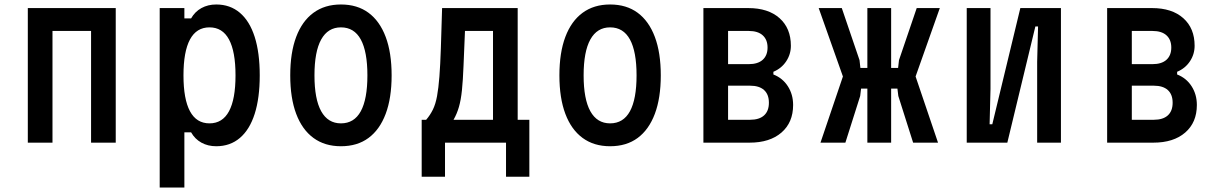

<svg xmlns="http://www.w3.org/2000/svg" viewBox="-20 -636 5440 856"><path d="M104 0V-600H496V0H386V-498H214V0Z M692 200V-600H802V-554H832Q849 -584 878 -600Q907 -616 944 -616Q1006 -616 1049.5 -579Q1093 -542 1115.5 -471.5Q1138 -401 1138 -300Q1138 -199 1115.5 -128.5Q1093 -58 1049.5 -21Q1006 16 944 16Q907 16 878 0Q849 -16 832 -46H802V200ZM914 -86Q972 -86 1001 -140Q1030 -194 1030 -300Q1030 -406 1001 -460Q972 -514 914 -514Q856 -514 827 -460Q798 -406 798 -300Q798 -194 827 -140Q856 -86 914 -86Z M1500 16Q1428 16 1377.5 -21Q1327 -58 1300.5 -128.5Q1274 -199 1274 -300Q1274 -401 1300.5 -471.5Q1327 -542 1377.5 -579Q1428 -616 1500 -616Q1573 -616 1623 -579Q1673 -542 1699.5 -471.5Q1726 -401 1726 -300Q1726 -199 1699.5 -128.5Q1673 -58 1623 -21Q1573 16 1500 16ZM1500 -86Q1559 -86 1588.5 -140Q1618 -194 1618 -300Q1618 -406 1588.5 -460Q1559 -514 1500 -514Q1442 -514 1412 -460Q1382 -406 1382 -300Q1382 -194 1412 -140Q1442 -86 1500 -86Z M1860 152V-102H1880Q1898 -123 1910 -147.5Q1922 -172 1928.5 -207.5Q1935 -243 1939 -294.5Q1943 -346 1945.5 -421Q1948 -496 1951 -600H2288V-102H2340V152H2236V0H1964V152ZM2002 -102H2178V-498H2053Q2049 -406 2046.5 -342Q2044 -278 2039.5 -234Q2035 -190 2026 -159Q2017 -128 2002 -102Z M2700 16Q2628 16 2577.5 -21Q2527 -58 2500.5 -128.5Q2474 -199 2474 -300Q2474 -401 2500.5 -471.5Q2527 -542 2577.5 -579Q2628 -616 2700 -616Q2773 -616 2823 -579Q2873 -542 2899.5 -471.5Q2926 -401 2926 -300Q2926 -199 2899.5 -128.5Q2873 -58 2823 -21Q2773 16 2700 16ZM2700 -86Q2759 -86 2788.5 -140Q2818 -194 2818 -300Q2818 -406 2788.5 -460Q2759 -514 2700 -514Q2642 -514 2612 -460Q2582 -406 2582 -300Q2582 -194 2612 -140Q2642 -86 2700 -86Z M3116 0V-600H3316Q3405 -600 3455.5 -555Q3506 -510 3506 -432Q3506 -394 3485 -362.5Q3464 -331 3428 -316V-304Q3469 -288 3492.5 -251.5Q3516 -215 3516 -168Q3516 -90 3464 -45Q3412 0 3322 0ZM3226 -102H3324Q3365 -102 3386.5 -121.5Q3408 -141 3408 -178Q3408 -215 3386.5 -234.5Q3365 -254 3324 -254H3226ZM3226 -350H3318Q3359 -350 3380.5 -369.5Q3402 -389 3402 -424Q3402 -459 3380.5 -478.5Q3359 -498 3318 -498H3226Z M4051 0 3985 -208 3981 -241H3945V-333H3984L3988 -368L4067 -600H4170L4062 -295L4162 0ZM3638 0 3738 -295 3630 -600H3733L3812 -368L3816 -333H3855V-241H3819L3815 -208L3749 0ZM3847 0V-600H3953V0Z M4290 0V-600H4396V-240L4392 -82H4404L4529 -600H4710V0H4604V-360L4608 -518H4596L4471 0Z M4916 0V-600H5116Q5205 -600 5255.5 -555Q5306 -510 5306 -432Q5306 -394 5285 -362.5Q5264 -331 5228 -316V-304Q5269 -288 5292.5 -251.5Q5316 -215 5316 -168Q5316 -90 5264 -45Q5212 0 5122 0ZM5026 -102H5124Q5165 -102 5186.5 -121.5Q5208 -141 5208 -178Q5208 -215 5186.5 -234.5Q5165 -254 5124 -254H5026ZM5026 -350H5118Q5159 -350 5180.5 -369.5Q5202 -389 5202 -424Q5202 -459 5180.5 -478.5Q5159 -498 5118 -498H5026Z"/></svg>

Font: Martian Mono Condensed
Style: Regular
Weight: 400
Width: 3
Designer: Roman Shamin
Foundry: Evil Martians
Version: Version 1.000